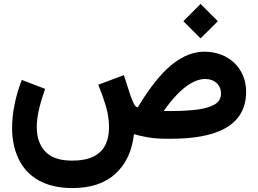

<svg xmlns="http://www.w3.org/2000/svg" viewBox="-20 -706 1312 977"><path d="M913.1 -598.1 1000.5 -510.7 1088.4 -598.1 1000.5 -686ZM348.1 251C441.4 251 515.1 226.6 568.4 177.2C621.6 127.9 652.3 61 661.6 -23.4C706.5 -10.3 756.8 0 825.7 0H851.1C1063.5 0 1232.4 -55.7 1232.4 -239.3C1232.4 -356.9 1144.5 -442.9 1021 -442.9C877.9 -442.9 770 -306.2 681.2 -160.2C672.9 -160.2 666 -167 660.2 -180.2C653.8 -193.4 647.9 -207.5 642.6 -223.6L610.4 -323.7L480 -274.9C494.1 -241.2 506.8 -205.6 518.1 -168.5C529.3 -130.9 534.7 -94.7 534.7 -59.6C534.7 37.1 490.7 111.3 348.1 111.3C302.2 111.3 266.1 103.5 239.7 87.9C187 56.6 167 2 167 -60.5C167 -117.7 185.5 -185.1 209.5 -253.9L90.8 -299.3C59.1 -216.8 41.5 -132.3 41.5 -54.7C41.5 3.4 52.2 55.2 74.2 101.6C117.7 193.8 208 251 348.1 251ZM1024.4 -304.2C1070.8 -304.2 1104.5 -274.9 1104.5 -230C1104.5 -205.1 1093.3 -186 1070.3 -173.3C1047.4 -160.6 1017.6 -152.3 980 -147.9C942.4 -143.6 901.4 -141.1 857.4 -141.1H813C832 -168.5 853 -194.8 876 -219.7C922.4 -269.5 974.1 -304.2 1024.4 -304.2Z"/></svg>

Font: Vazirmatn ExtraBold
Style: Regular
Weight: 800
Designer: Saber Rastikerdar
Foundry: Saber Rastikerdar
Version: Version 33.003